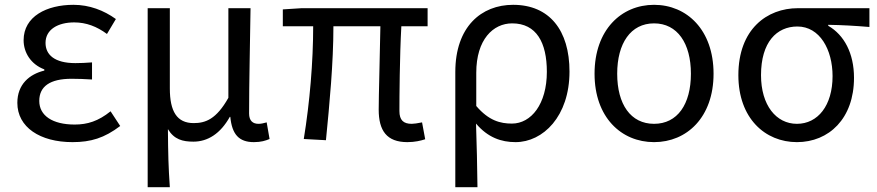

<svg xmlns="http://www.w3.org/2000/svg" viewBox="-20 -577 3642 797"><path d="M281 13C357 13 413 -4 479 -54L439 -115C388 -74 343 -60 290 -60C198 -60 143 -97 143 -158C143 -218 187 -250 277 -250C304 -250 330 -249 362 -247V-318C335 -316 315 -315 293 -315C206 -315 169 -350 169 -399C169 -455 221 -484 288 -484C338 -484 382 -467 424 -436L461 -498C411 -534 351 -557 285 -557C174 -557 78 -509 78 -410C78 -359 108 -310 164 -289V-284C102 -269 52 -227 52 -150C52 -49 146 13 281 13Z M593 200H685C679 114 678 66 677 -41C703 2 738 11 783 11C842 11 895 -22 934 -92H936C943 -19 972 13 1034 13C1064 13 1082 7 1099 0L1087 -69C1073 -65 1063 -63 1053 -63C1030 -63 1014 -75 1014 -106C1014 -237 1018 -396 1020 -543H928V-171C878 -82 833 -66 784 -66C714 -66 685 -115 685 -210V-543H593Z M1671 13C1702 13 1727 7 1745 1L1732 -69C1712 -65 1698 -63 1689 -63C1655 -63 1638 -78 1638 -116C1638 -169 1639 -344 1646 -468H1755V-543H1232L1154 -538V-468H1280C1280 -321 1266 -153 1241 0L1333 5C1348 -147 1364 -315 1364 -468H1559C1557 -348 1552 -179 1552 -122C1552 -35 1585 13 1671 13Z M1870 200H1962C1961 103 1959 34 1956 -64C2005 -6 2061 13 2120 13C2234 13 2344 -94 2344 -280C2344 -451 2261 -557 2110 -557C1978 -557 1870 -466 1870 -278ZM2105 -64C2057 -64 2009 -76 1957 -137V-275C1957 -413 2027 -480 2106 -480C2207 -480 2250 -400 2250 -279C2250 -145 2185 -64 2105 -64Z M2695 13C2831 13 2942 -90 2942 -271C2942 -453 2831 -557 2695 -557C2559 -557 2448 -453 2448 -271C2448 -90 2559 13 2695 13ZM2695 -63C2598 -63 2542 -144 2542 -271C2542 -397 2598 -480 2695 -480C2792 -480 2848 -397 2848 -271C2848 -144 2792 -63 2695 -63Z M3288 13C3421 13 3525 -85 3525 -254C3525 -356 3484 -432 3418 -470V-474C3478 -473 3528 -470 3589 -465V-543H3292C3164 -543 3045 -456 3045 -265C3045 -86 3156 13 3288 13ZM3288 -63C3202 -63 3139 -140 3139 -265C3139 -402 3204 -467 3290 -467C3383 -467 3436 -371 3436 -261C3436 -139 3375 -63 3288 -63Z"/></svg>

Font: Noto Sans Mono CJK SC
Style: Regular
Weight: 400
Designer: Ryoko NISHIZUKA 西塚涼子 (kana, bopomofo & ideographs); Paul D. Hunt (Latin, Greek & Cyrillic); Sandoll Communications 산돌커뮤니
Foundry: Adobe
Version: Version 2.004;hotconv 1.0.118;makeotfexe 2.5.65603